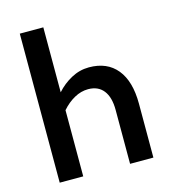

<svg xmlns="http://www.w3.org/2000/svg" viewBox="-107 -803 795 891"><g transform="rotate(-15 290.0 -358.0)"><path d="M183 -716V-404Q213 -438 253.5 -460Q294 -482 339 -482Q426 -482 473 -424.5Q520 -367 520 -259V0H408V-259Q408 -320 382.5 -352.5Q357 -385 309 -385Q275 -385 242.5 -367Q210 -349 183 -318V0H70V-716Z"/></g></svg>

Font: Madhuban Medium
Style: Regular
Weight: 500
Designer: jaikishan Patel
Foundry: MagicType
Version: Version 1.000